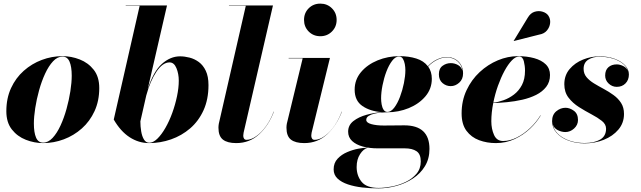

<svg xmlns="http://www.w3.org/2000/svg" viewBox="-20 -780 3538 1060"><path d="M218 10Q169.5 10 122.8 -8.2Q76 -26.5 45.5 -65.2Q15 -104 15 -166Q15 -237.5 41 -293.8Q67 -350 111.2 -389.2Q155.5 -428.5 210.8 -449.2Q266 -470 325 -470Q373.5 -470 420.2 -451.8Q467 -433.5 497.5 -394.8Q528 -356 528 -294Q528 -223 502 -166.5Q476 -110 431.8 -70.8Q387.5 -31.5 332.2 -10.8Q277 10 218 10ZM218 7.5Q246 7.5 270.2 -18.5Q294.5 -44.5 314 -86.8Q333.5 -129 347.2 -178.5Q361 -228 368.5 -276.5Q376 -325 376 -362Q376 -411.5 364 -439.5Q352 -467.5 325 -467.5Q297 -467.5 272.8 -441.5Q248.5 -415.5 229 -373.2Q209.5 -331 195.8 -281.5Q182 -232 174.5 -183.5Q167 -135 167 -98Q167 -48.5 179 -20.5Q191 7.5 218 7.5Z M751 -748H674V-750H902L795.5 -288Q827 -385.5 873.8 -427.2Q920.5 -469 974 -469Q999 -469 1026.5 -462Q1054 -455 1077.8 -437.5Q1101.5 -420 1116.2 -389Q1131 -358 1131 -310Q1131 -231.5 1103.8 -171.5Q1076.5 -111.5 1029.8 -71.2Q983 -31 924.2 -10.5Q865.5 10 803 10Q745.5 10 695.5 -22.5Q645.5 -55 608 -120ZM755 -110Q755 -82 759.5 -54.8Q764 -27.5 774.8 -9.8Q785.5 8 804 8Q826 8 849 -14.5Q872 -37 893.2 -74Q914.5 -111 931 -156.5Q947.5 -202 957.2 -248.5Q967 -295 967 -335Q967 -372.5 954 -404Q941 -435.5 916 -435.5Q878 -435.5 843.5 -384Q809 -332.5 787.5 -253Z M1492 -163Q1463.5 -88 1411 -39Q1358.5 10 1284 10Q1235.5 10 1210.8 -9.2Q1186 -28.5 1186 -75Q1186 -85 1188 -97L1337 -748H1244V-750H1487L1325 -48Q1324.5 -43.5 1323.8 -38.8Q1323 -34 1323 -30Q1323 -22 1327.2 -15Q1331.5 -8 1341 -8Q1366 -8 1394.5 -28Q1423 -48 1448.5 -83.2Q1474 -118.5 1491 -164Z M1658.5 -670Q1658.5 -708.5 1684.2 -734.2Q1710 -760 1748.5 -760Q1786.5 -760 1812.5 -734.2Q1838.5 -708.5 1838.5 -670Q1838.5 -632 1812.5 -606Q1786.5 -580 1748.5 -580Q1710 -580 1684.2 -606Q1658.5 -632 1658.5 -670ZM1867.5 -163Q1839 -88 1786.5 -39Q1734 10 1659.5 10Q1611 10 1586.2 -9.2Q1561.5 -28.5 1561.5 -75Q1561.5 -79 1562 -85.8Q1562.5 -92.5 1563.5 -97L1651 -458H1573.5V-460H1801.5L1700.5 -48Q1700 -43.5 1699.2 -38.8Q1698.5 -34 1698.5 -30Q1698.5 -22 1702.8 -15Q1707 -8 1716.5 -8Q1755 -8 1797.8 -51Q1840.5 -94 1866.5 -164Z M2011 35.5Q1986.5 42 1967.8 71Q1949 100 1949 142Q1949 190 1976.5 223.8Q2004 257.5 2070 257.5Q2102.5 257.5 2142.5 249.8Q2182.5 242 2219 224.8Q2255.5 207.5 2279.2 179.5Q2303 151.5 2303 111Q2303 70.5 2279.5 54.8Q2256 39 2215 39H2065Q2020 39 1983 29Q1946 19 1924 -1.5Q1902 -22 1902 -53Q1902 -89 1931.2 -111.8Q1960.5 -134.5 2003.5 -146.2Q2046.5 -158 2087.5 -161Q2023.5 -165.5 1980.8 -194.8Q1938 -224 1938 -285Q1938 -340 1973 -381.8Q2008 -423.5 2064.8 -446.8Q2121.5 -470 2186 -470Q2236.5 -470 2278 -457Q2319.5 -444 2342 -414.5Q2366 -439.5 2393.2 -452.2Q2420.5 -465 2444.5 -465Q2486 -465 2511.2 -439.8Q2536.5 -414.5 2536.5 -374.5Q2536.5 -342.5 2515.2 -323.5Q2494 -304.5 2468.5 -304.5Q2443 -304.5 2423 -321.5Q2403 -338.5 2403 -370Q2403 -402 2423.5 -416.8Q2444 -431.5 2468.5 -431.5Q2490 -431.5 2508.8 -420.8Q2527.5 -410 2533.5 -389.5Q2529 -422 2505.2 -442.5Q2481.5 -463 2444.5 -463Q2421.5 -463 2394.5 -450.2Q2367.5 -437.5 2343.5 -413Q2364 -385 2364 -345Q2364 -290 2328.8 -248.2Q2293.5 -206.5 2237 -183.2Q2180.5 -160 2116 -160Q2103.5 -160 2084.5 -158.5Q2065.5 -157 2046.5 -152.5Q2027.5 -148 2014.8 -139.8Q2002 -131.5 2002 -118Q2002 -102.5 2029.8 -94.8Q2057.5 -87 2099 -87Q2125 -87 2158 -87.5Q2191 -88 2212 -88Q2351 -88 2351 42Q2351 96.5 2326.2 137.2Q2301.5 178 2260.2 205.2Q2219 232.5 2169 246.2Q2119 260 2069 260Q2024 260 1980.2 255Q1936.5 250 1900.8 238Q1865 226 1843.5 205.8Q1822 185.5 1822 155Q1822 119.5 1843.8 96.2Q1865.5 73 1896.8 59.8Q1928 46.5 1958 41Q1988 35.5 2005 35.5ZM2119 -162Q2138.5 -162 2156.5 -185.5Q2174.5 -209 2188.2 -245.2Q2202 -281.5 2210 -321.2Q2218 -361 2218 -393Q2218 -409 2214.8 -426.5Q2211.5 -444 2204 -456Q2196.5 -468 2183 -468Q2163 -468 2145 -444.5Q2127 -421 2113.2 -384.8Q2099.5 -348.5 2091.8 -309Q2084 -269.5 2084 -237Q2084 -221 2087 -203.5Q2090 -186 2097.8 -174Q2105.5 -162 2119 -162Z M2957 -589 2816.5 -553.5 2816 -554.5 2893.5 -682Q2909 -708.5 2932 -715.2Q2955 -722 2976.2 -715.2Q2997.5 -708.5 3007.5 -693.5Q3019.5 -675.5 3017.2 -653Q3015 -630.5 2999.8 -612Q2984.5 -593.5 2957 -589ZM2692.5 -110.5Q2692.5 -68.5 2707.5 -35Q2722.5 -1.5 2757.5 -1.5Q2794.5 -1.5 2833.2 -21Q2872 -40.5 2906.2 -72.8Q2940.5 -105 2963.5 -143H2965.5Q2943 -104.5 2906 -69.5Q2869 -34.5 2821 -12.2Q2773 10 2717.5 10Q2668 10 2625 -6Q2582 -22 2555.2 -58Q2528.5 -94 2528.5 -154Q2528.5 -224 2555.8 -282Q2583 -340 2628.2 -382Q2673.5 -424 2728.5 -447Q2783.5 -470 2839.5 -470Q2888.5 -470 2928.8 -459Q2969 -448 2992.8 -425Q3016.5 -402 3016.5 -366Q3016.5 -327.5 2995.5 -300.5Q2974.5 -273.5 2940 -256.2Q2905.5 -239 2863.8 -229.5Q2822 -220 2780 -216Q2738 -212 2703 -211Q2698 -185.5 2695.2 -160Q2692.5 -134.5 2692.5 -110.5ZM2846 -468Q2826.5 -468 2805.8 -446.5Q2785 -425 2765.2 -388.5Q2745.5 -352 2729.2 -306.5Q2713 -261 2703.5 -213Q2730 -216 2760.2 -226.8Q2790.5 -237.5 2817.5 -258Q2844.5 -278.5 2861.5 -310.8Q2878.5 -343 2878.5 -390Q2878.5 -416.5 2872 -442.2Q2865.5 -468 2846 -468Z M3425 -151Q3425 -101 3394 -64.5Q3363 -28 3313.5 -8.2Q3264 11.5 3208 11.5Q3158.5 11.5 3117.5 -4Q3076.5 -19.5 3052.2 -47.2Q3028 -75 3028 -111Q3028 -146.5 3051.2 -165.8Q3074.5 -185 3102 -185Q3125.5 -185 3148.2 -168.5Q3171 -152 3171 -117.5Q3171 -90 3149.5 -70.5Q3128 -51 3101 -51Q3080.5 -51 3059.5 -61.5Q3038.5 -72 3031.5 -94Q3040.5 -47.5 3090 -19Q3139.5 9.5 3208 9.5Q3261 9.5 3293.5 -9.5Q3326 -28.5 3326 -69.5Q3326 -94 3302.8 -112.5Q3279.5 -131 3245.2 -149Q3211 -167 3176.5 -188.8Q3142 -210.5 3118.8 -240.8Q3095.5 -271 3095.5 -315Q3095.5 -364.5 3125 -399Q3154.5 -433.5 3199 -451.2Q3243.5 -469 3289 -469Q3335.5 -469 3372.2 -455.8Q3409 -442.5 3430.5 -419.8Q3452 -397 3452 -369Q3452 -338.5 3433.2 -319.5Q3414.5 -300.5 3385 -300.5Q3359.5 -300.5 3340.2 -318.8Q3321 -337 3321 -363Q3321 -393 3338.8 -408.8Q3356.5 -424.5 3385 -424.5Q3402.5 -424.5 3421 -415.2Q3439.5 -406 3447 -388.5Q3436.5 -422.5 3393 -444.8Q3349.5 -467 3289 -467Q3254.5 -467 3228.2 -450.8Q3202 -434.5 3202 -400Q3202 -373.5 3218 -354.2Q3234 -335 3259.5 -319.5Q3285 -304 3313.5 -288.8Q3342 -273.5 3367.5 -255Q3393 -236.5 3409 -211.5Q3425 -186.5 3425 -151Z"/></svg>

Font: Bodoni* 96
Style: Bold Italic
Weight: 700
Italic angle: -13°
Version: Version 2.2